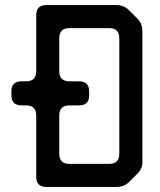

<svg xmlns="http://www.w3.org/2000/svg" viewBox="-20 -729 633 758"><path d="M123 -31Q123 9 163 9H441Q470 9 490 -11L522 -43Q544 -65 542 -93V-607Q542 -636 522 -656L490 -688Q469 -709 441 -709H163Q123 -709 123 -669V-448Q123 -408 83 -408H65Q25 -408 25 -368V-353Q25 -313 65 -313H83Q123 -313 123 -273ZM214 -122V-273Q214 -313 254 -313H292Q332 -313 332 -353V-368Q332 -408 292 -408H254Q214 -408 214 -448V-578Q214 -618 254 -618H411Q451 -618 451 -578V-122Q451 -82 411 -82H254Q214 -82 214 -122Z"/></svg>

Font: WDXL Lubrifont TC
Style: Regular
Weight: 400
Designer: [WDXL Lubrifont] Copyright 2020-2022 (c) NightFurySL2001, Skr-ZERO; [ZCOOL QingKe HuangYou] Copyright 2018-2022 (c) The 
Version: Version 2.001;hotconv 1.1.1;makeotfexe 2.6.0